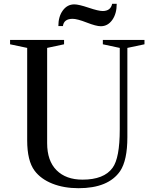

<svg xmlns="http://www.w3.org/2000/svg" viewBox="-20 -980 814 1010"><path d="M228 -728V-227Q228 -134 277.5 -84.5Q327 -35 414 -35Q527 -35 572 -97Q610 -148 610 -300V-728L521 -747V-770H740V-747L650 -728V-258Q650 -137 612 -80Q550 10 393 10Q316 10 255.5 -14Q195 -38 162 -82Q123 -134 123 -242V-728L33 -747V-770H317V-747ZM311 -843H287Q287 -893 310.5 -925Q334 -957 371 -957Q394 -957 446 -939.5Q498 -922 520 -922Q562 -922 570 -960H594Q594 -908 570.5 -875Q547 -842 510 -842Q486 -842 436 -861.5Q386 -881 362 -881Q316 -881 311 -843Z"/></svg>

Font: Libre Caslon Text
Style: Regular
Weight: 400
Designer: Pablo Impallari, Rodrigo Fuenzalida
Foundry: Pablo Impallari, Rodrigo Fuenzalida
Version: Version 1.002